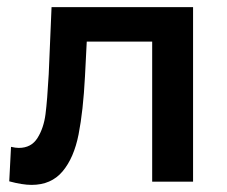

<svg xmlns="http://www.w3.org/2000/svg" viewBox="-20 -511 639 540"><path d="M523 -491V0H408V-394H224L219 -296Q214 -199 201 -133Q188 -67 156 -29Q124 9 69 9Q43 9 6 -1L11 -98Q24 -95 33 -95Q68 -95 85.5 -123Q103 -151 108 -190Q113 -229 117 -302L125 -491Z"/></svg>

Font: Montserrat Ace
Style: Bold
Weight: 600
Designer: Julieta Ulanovsky
Foundry: Julieta Ulanovsky
Version: Version 1